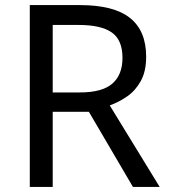

<svg xmlns="http://www.w3.org/2000/svg" viewBox="-20 -734 662 754"><path d="M294 -714Q427 -714 490.5 -663.5Q554 -613 554 -511Q554 -454 533 -416Q512 -378 479.5 -355.5Q447 -333 411 -320L607 0H502L329 -295H187V0H97V-714ZM289 -636H187V-371H294Q381 -371 421 -405.5Q461 -440 461 -507Q461 -577 419 -606.5Q377 -636 289 -636Z"/></svg>

Font: Noto Sans Grantha
Style: Regular
Weight: 400
Designer: Monotype Design Team
Foundry: Monotype Imaging Inc.
Version: Version 2.003; ttfautohint (v1.8.4.7-5d5b)